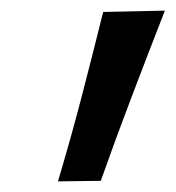

<svg xmlns="http://www.w3.org/2000/svg" viewBox="-20 -709 330 361"><path d="M89 -368Q113 -448.5 133.8 -528.2Q154.5 -608 174 -686.5L290 -689Q259 -609.5 228.5 -529.5Q198 -449.5 169.5 -369Z"/></svg>

Font: Commissioner Medium
Style: Italic
Weight: 500
Italic angle: -12°
Designer: Kostas Bartsokas
Foundry: Kostas Bartsokas
Version: Version 1.000; ttfautohint (v1.8.3)